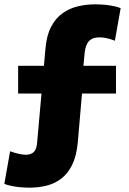

<svg xmlns="http://www.w3.org/2000/svg" viewBox="-24 -724 596 884"><path d="M113.5 140Q87 140 64.2 137.5Q41.5 135 24 131Q6.5 127 -4 122.5L22.5 -27.5Q42 -20.5 61 -16Q80 -11.5 95 -11.5Q117.5 -11.5 131 -23.5Q144.5 -35.5 147 -67.5Q156.5 -174.5 166 -282Q175.5 -389.5 185 -497Q190 -559.5 211 -600Q232 -640.5 264.2 -663.2Q296.5 -686 335.2 -695Q374 -704 415 -704Q441 -704 463.5 -701.5Q486 -699 503.5 -695Q521 -691 531.5 -686.5L505 -536.5Q487.5 -543.5 469 -547.8Q450.5 -552 433 -552Q402.5 -552 386.2 -535.5Q370 -519 365.5 -479.5Q364.5 -468.5 363 -451.5Q361.5 -434.5 360 -420.5L363 -402.5Q355.5 -316 348.5 -235Q341.5 -154 334 -67Q328 -4.5 307.8 36Q287.5 76.5 257 99.2Q226.5 122 189.5 131Q152.5 140 113.5 140ZM59.5 -293.5V-421Q113.5 -421 163.8 -421Q214 -421 258.5 -421H311Q355.5 -421 406 -421Q456.5 -421 510 -421V-293.5Q456.5 -293.5 406 -293.5Q355.5 -293.5 311 -293.5H258.5Q214 -293.5 163.8 -293.5Q113.5 -293.5 59.5 -293.5Z"/></svg>

Font: Commissioner Thin ExtraBold
Style: Regular
Weight: 800
Version: Version 1.000